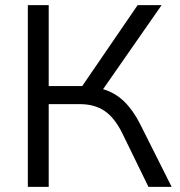

<svg xmlns="http://www.w3.org/2000/svg" viewBox="-20 -725 697 745"><path d="M88 0V-705H169V-391H299L514 -705H607L380 -379Q427 -365 461.5 -331.5Q496 -298 523 -245L646 0H556L455 -207Q425 -268 386 -294.5Q347 -321 289 -321H169V0Z"/></svg>

Font: Mulish
Style: Regular
Weight: 400
Designer: Vernon Adams
Foundry: Vernon Adams
Version: Version 3.603; ttfautohint (v1.8.3)